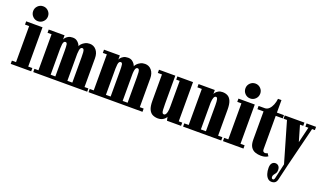

<svg xmlns="http://www.w3.org/2000/svg" viewBox="-90 -1362 3760 2221"><g transform="rotate(20 1790.5 -251.0)"><path d="M12.5 0V-40H63.5V-483.5H12.5V-523.5H213.5V-40H264.5V0ZM139 -571Q101 -571 74.2 -598Q47.5 -625 47.5 -663.5Q47.5 -701 74.2 -727.8Q101 -754.5 139 -754.5Q176.5 -754.5 203.2 -727.8Q230 -701 230 -663.5Q230 -625 203.2 -598Q176.5 -571 139 -571Z M290 0V-40H339.5V-483.5H290V-523.5H485V-470Q485 -476 496 -491Q507 -506 529.2 -518.8Q551.5 -531.5 584 -531.5Q614.5 -531.5 634.5 -518Q654.5 -504.5 665.5 -487.5Q676.5 -470.5 679.5 -460Q682.5 -472.5 698 -489.2Q713.5 -506 738.2 -518.8Q763 -531.5 794 -531.5Q843.5 -531.5 875 -494Q906.5 -456.5 906.5 -393.5V-40H954V0H726.5V-40H756.5V-354Q756.5 -391 754.5 -413Q752.5 -435 746.8 -445Q741 -455 729.5 -455Q717.5 -455 710.5 -445.8Q703.5 -436.5 700 -418.2Q696.5 -400 695.5 -372.5V-40H726.5V0H518.5V-40H547.5V-354Q547.5 -409 543.5 -432Q539.5 -455 522 -455Q510.5 -455 503.2 -445.5Q496 -436 493 -415.5Q490 -395 489.5 -362.5V-40H518.5V0Z M970.5 0V-40H1020V-483.5H970.5V-523.5H1165.5V-470Q1165.5 -476 1176.5 -491Q1187.5 -506 1209.8 -518.8Q1232 -531.5 1264.5 -531.5Q1295 -531.5 1315 -518Q1335 -504.5 1346 -487.5Q1357 -470.5 1360 -460Q1363 -472.5 1378.5 -489.2Q1394 -506 1418.8 -518.8Q1443.5 -531.5 1474.5 -531.5Q1524 -531.5 1555.5 -494Q1587 -456.5 1587 -393.5V-40H1634.5V0H1407V-40H1437V-354Q1437 -391 1435 -413Q1433 -435 1427.2 -445Q1421.5 -455 1410 -455Q1398 -455 1391 -445.8Q1384 -436.5 1380.5 -418.2Q1377 -400 1376 -372.5V-40H1407V0H1199V-40H1228V-354Q1228 -409 1224 -432Q1220 -455 1202.5 -455Q1191 -455 1183.8 -445.5Q1176.5 -436 1173.5 -415.5Q1170.5 -395 1170 -362.5V-40H1199V0Z M1828.5 11Q1792.5 11 1763 -2.5Q1733.5 -16 1716 -52.8Q1698.5 -89.5 1698.5 -160V-483.5H1647.5V-523H1848.5V-177.5Q1848.5 -128 1850.5 -101.8Q1852.5 -75.5 1858.8 -66Q1865 -56.5 1877.5 -56.5Q1888 -56.5 1897 -67.8Q1906 -79 1911.2 -103.8Q1916.5 -128.5 1916.5 -169V-483.5H1874V-523H2066.5V-40H2109.5V0H1936L1926 -45.5Q1923.5 -35.5 1910.8 -22.2Q1898 -9 1877 1Q1856 11 1828.5 11Z M2134.5 0V-40H2189V-483.5H2134.5V-523.5H2334.5V-475.5Q2335.5 -479.5 2346 -493.2Q2356.5 -507 2377.2 -519.2Q2398 -531.5 2429 -531.5Q2464.5 -531.5 2492 -516.8Q2519.5 -502 2535.2 -464.8Q2551 -427.5 2551 -359V-40H2604V0H2369V-40H2401V-360.5Q2401 -407.5 2395.5 -430.8Q2390 -454 2375.5 -454Q2367.5 -454 2361.2 -448.8Q2355 -443.5 2350.2 -432.8Q2345.5 -422 2342.8 -406Q2340 -390 2339 -368.5V-40H2369V0Z M2625.5 0V-40H2676.5V-483.5H2625.5V-523.5H2826.5V-40H2877.5V0ZM2752 -571Q2714 -571 2687.2 -598Q2660.5 -625 2660.5 -663.5Q2660.5 -701 2687.2 -727.8Q2714 -754.5 2752 -754.5Q2789.5 -754.5 2816.2 -727.8Q2843 -701 2843 -663.5Q2843 -625 2816.2 -598Q2789.5 -571 2752 -571Z M3093.5 9Q3056.5 9 3023.2 -2.8Q2990 -14.5 2969.5 -46Q2949 -77.5 2949 -136.5V-483.5H2873.5V-523.5H2949Q2978.5 -523.5 3001 -545.2Q3023.5 -567 3037.8 -602Q3052 -637 3056.5 -677.5H3099V-523.5H3185.5V-483.5H3099V-72Q3099 -51.5 3109.2 -44Q3119.5 -36.5 3129 -36.5Q3138 -36.5 3146 -39.5Q3154 -42.5 3157.5 -46.5L3180 -14.5Q3164.5 -3.5 3144 2.8Q3123.5 9 3093.5 9Z M3313 251Q3285.5 251 3266 232Q3246.5 213 3236.5 181Q3226.5 149 3226.5 110Q3226.5 71.5 3242.5 51.8Q3258.5 32 3284 32Q3308.5 32 3324 49Q3339.5 66 3339.5 97.5Q3339.5 122.5 3329.5 137.2Q3319.5 152 3309.8 164Q3300 176 3300 193.5Q3300 205 3305.2 211.5Q3310.5 218 3320 218Q3325 218 3328.5 215.8Q3332 213.5 3335 207Q3338 200.5 3341 188L3381 11L3237.5 -483.5H3195.5V-523.5H3437.5V-483.5H3397.5L3454 -289L3501 -483.5H3464V-523.5H3581V-483.5H3546.5L3425.5 3.5L3380 196.5Q3376.5 212.5 3368.5 225Q3360.5 237.5 3347.2 244.2Q3334 251 3313 251Z"/></g></svg>

Font: Imbue Thin 10pt Black
Style: Regular
Weight: 900
Version: Version 1.102